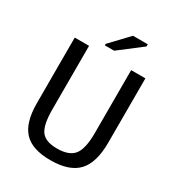

<svg xmlns="http://www.w3.org/2000/svg" viewBox="-198 -953 995 1084"><g transform="rotate(30 300.0 -411.0)"><path d="M529.8 -239.3Q529.8 -108.9 474.1 -49.6Q418.5 9.8 295.4 9.8Q176.3 9.8 122.8 -47.6Q69.3 -105 69.3 -230.5V-658.7H162.6V-243.2Q162.6 -143.6 191.2 -104.7Q219.7 -65.9 294.9 -65.9Q373.5 -65.9 405.3 -106Q437 -146 437 -249.5V-658.7H529.8ZM238.3 -705.6V-715.3L349.1 -832H445.3V-817.9L298.8 -705.6Z"/></g></svg>

Font: Cousine
Style: Regular
Weight: 400
Monospace: yes
Designer: Steve Matteson
Foundry: Monotype Imaging Inc.
Version: Version 1.21